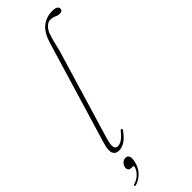

<svg xmlns="http://www.w3.org/2000/svg" viewBox="-306 -743 955 955"><g transform="rotate(-45 172.0 -265.5)"><path d="M317.5 -719Q337 -719 345.5 -713.2Q354 -707.5 354 -699.5Q354 -682.5 334.5 -682.5Q320 -682.5 308.2 -688.8Q296.5 -695 278.5 -695Q261 -695 245.5 -677.5Q230 -660 225 -638Q217.5 -616.5 213 -595.8Q208.5 -575 201.5 -549.5L62.5 -85.5Q49.5 -42 53.5 -27Q57.5 -12 72 -12Q84 -12 99 -20.5Q114 -29 135 -55Q140.5 -63 146 -60Q150.5 -57 145.5 -49.5Q123.5 -19 102.8 -5.8Q82 7.5 60.5 7.5Q37.5 7.5 29.2 -11Q21 -29.5 34 -73.5L197 -617Q227.5 -719 317.5 -719ZM43.5 111.5Q30.5 111.5 25.5 103.5Q20.5 95.5 23.5 84Q27 71 36.5 63Q46 55 58 55Q71.5 55 77 67.2Q82.5 79.5 75.5 106.5Q67.5 138 46.5 159Q25.5 180 -0.5 187.5Q-8 190 -9.5 185.5Q-9.5 180 -3 178.5Q20 171.5 36.5 155.2Q53 139 57.5 122Q60 111.5 51.5 111.5Z"/></g></svg>

Font: Fraunces 144pt S050 Thin
Style: Italic
Weight: 100
Italic angle: -16°
Version: Version 1.000; ttfautohint (v1.8.3)